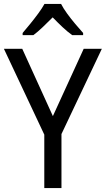

<svg xmlns="http://www.w3.org/2000/svg" viewBox="-20 -964 542 984"><path d="M251 -369 409 -714H502L295 -277V0H207V-274L0 -714H94ZM293 -944Q304 -922 324 -894.5Q344 -867 366 -841Q388 -815 406 -795V-784H350Q326 -801 300.5 -825Q275 -849 250 -875Q224 -849 199 -825Q174 -801 151 -784H96V-795Q114 -816 135.5 -842.5Q157 -869 176.5 -895.5Q196 -922 208 -944Z"/></svg>

Font: Noto Sans Telugu SemiCondensed
Style: Regular
Weight: 400
Width: 4
Designer: Jelle Bosma - Monotype Design Team
Foundry: Monotype Imaging Inc.
Version: Version 2.005; ttfautohint (v1.8.4.7-5d5b)